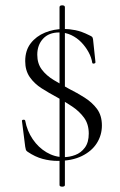

<svg xmlns="http://www.w3.org/2000/svg" viewBox="-20 -588 448 716"><path d="M202 102V-561Q202 -566 207 -567.5Q212 -569 217 -567.5Q222 -566 222 -561V102Q222 106 217 107.5Q212 109 207 107.5Q202 106 202 102ZM119 -384Q119 -351 136 -328.5Q153 -306 180.5 -289.5Q208 -273 237 -257Q267 -242 295.5 -224Q324 -206 342 -181.5Q360 -157 360 -120Q360 -84 341 -54Q322 -24 285 -6Q248 12 195 12Q167 12 139 4.5Q111 -3 83 -22Q78 -25 76.5 -29.5Q75 -34 74 -41L62 -136Q61 -141 67 -141.5Q73 -142 74 -138Q81 -100 102 -69Q123 -38 153.5 -20Q184 -2 218 -2Q239 -2 260.5 -10Q282 -18 296.5 -37.5Q311 -57 311 -90Q311 -125 293.5 -149Q276 -173 249 -191Q222 -209 193 -225Q163 -241 135.5 -258.5Q108 -276 91 -300.5Q74 -325 74 -360Q74 -400 94.5 -426.5Q115 -453 148 -466.5Q181 -480 219 -480Q238 -480 261 -475.5Q284 -471 312 -457Q321 -453 323.5 -450.5Q326 -448 327 -441L336 -356Q336 -352 330.5 -351Q325 -350 324 -354Q321 -374 310 -394Q299 -414 283 -430.5Q267 -447 246 -457Q225 -467 201 -467Q162 -467 140.5 -443.5Q119 -420 119 -384Z"/></svg>

Font: Cormorant Light
Style: Regular
Weight: 300
Designer: Christian Thalmann (Catharsis Fonts)
Foundry: Catharsis Fonts
Version: Version 4.000